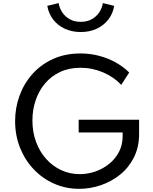

<svg xmlns="http://www.w3.org/2000/svg" viewBox="-20 -1178 969 1214"><path d="M481 16Q395.5 16 321.8 -16.8Q248 -49.5 192.8 -108Q137.5 -166.5 106.5 -244.2Q75.5 -322 75.5 -412Q75.5 -496 103.5 -573Q131.5 -650 185 -710Q238.5 -770 315.2 -805Q392 -840 489 -840Q550 -840 606.2 -825.2Q662.5 -810.5 711 -783.5Q759.5 -756.5 797 -719.5L746.5 -641.5Q700.5 -691 632.2 -720.2Q564 -749.5 489 -749.5Q416.5 -749.5 360 -723Q303.5 -696.5 264.5 -650Q225.5 -603.5 205.2 -543.5Q185 -483.5 185 -416Q185 -343 207.8 -281.2Q230.5 -219.5 271.5 -173.5Q312.5 -127.5 367 -102.2Q421.5 -77 484.5 -77Q535.5 -77 584 -94Q632.5 -111 671.2 -142.8Q710 -174.5 732.8 -218.5Q755.5 -262.5 755.5 -316.5V-340.5H477.5V-421H859.5V-332Q859.5 -248 827 -183.2Q794.5 -118.5 739.8 -74.2Q685 -30 617.8 -7Q550.5 16 481 16ZM490.5 -975.5Q435 -975.5 390 -996.2Q345 -1017 316.2 -1054.5Q287.5 -1092 279 -1141L350.5 -1158.5Q356.5 -1125.5 374.5 -1098.8Q392.5 -1072 421.8 -1056Q451 -1040 490.5 -1040Q530 -1040 559.2 -1056Q588.5 -1072 606.8 -1098.8Q625 -1125.5 630.5 -1158.5L702 -1141Q694 -1092 665 -1054.5Q636 -1017 591.2 -996.2Q546.5 -975.5 490.5 -975.5Z"/></svg>

Font: Spartan Thin Medium
Style: Regular
Weight: 500
Version: Version 1.004